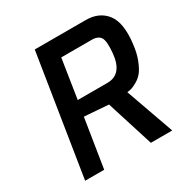

<svg xmlns="http://www.w3.org/2000/svg" viewBox="-167 -872 981 1012"><g transform="rotate(-30 323.5 -366.0)"><path d="M243 -388H424Q514 -388 526 -507Q533 -579 519 -602.5Q505 -626 465 -626H280ZM64 0 180 -732H490Q572 -732 615 -676Q658 -620 643 -498Q637 -445 621.5 -406Q606 -367 590 -347Q574 -327 551 -314Q528 -301 517 -298Q506 -295 490 -293L594 0H464L374 -285L227 -296L180 0Z"/></g></svg>

Font: Exo
Style: Demi Bold Italic
Weight: 600
Designer: Natanael Gama
Version: Version 1